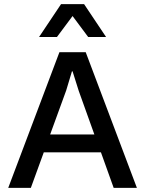

<svg xmlns="http://www.w3.org/2000/svg" viewBox="-20 -914 705 934"><path d="M471 -173H193L130 0H20L269 -660H397L646 0H533ZM439 -260 363 -472 333 -567H330L302 -474L224 -260ZM409 -734 333 -836 257 -734H170L277 -894H389L496 -734Z"/></svg>

Font: Work Sans Medium
Style: Regular
Weight: 500
Designer: Wei Huang
Foundry: Wei Huang
Version: Version 1.500